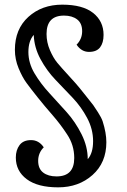

<svg xmlns="http://www.w3.org/2000/svg" viewBox="-20 -703 545 825"><path d="M125 -553Q102 -527 102 -479.5Q102 -432 128.5 -387.5Q155 -343 192 -303Q229 -263 266.5 -221Q304 -179 330.5 -126Q357 -73 357 -19Q380 -45 380 -96.5Q380 -148 354.5 -196Q329 -244 292.5 -282.5Q256 -321 218.5 -360Q181 -399 154 -449Q127 -499 125 -553ZM168 -70Q144 -46 144 -12Q144 22 165.5 38.5Q187 55 223 55Q299 55 299 -24Q299 -80 268 -126Q240 -169 205.5 -208.5Q171 -248 141.5 -285Q112 -322 94 -346.5Q76 -371 60 -409.5Q44 -448 44 -489Q44 -578 102 -630.5Q160 -683 247.5 -683Q335 -683 380 -647.5Q425 -612 425 -553Q425 -519 410 -499.5Q395 -480 362.5 -480Q330 -480 309 -511Q333 -535 333 -569Q333 -603 311.5 -619.5Q290 -636 255 -636Q180 -636 180 -557Q180 -521 194.5 -487.5Q209 -454 226 -433.5Q243 -413 277 -376Q311 -339 322 -325Q333 -311 354 -285Q375 -259 380.5 -251.5Q386 -244 401 -220.5Q416 -197 421 -182Q437 -132 437 -92Q437 -4 377.5 49Q318 102 230 102Q142 102 95 67Q48 32 48 -26Q48 -58 64 -79.5Q80 -101 113.5 -101Q147 -101 168 -70Z"/></svg>

Font: Cambo
Style: Regular
Weight: 400
Designer: Carolina Giovagnoli, Andres Torresi
Foundry: Carolina Giovagnoli, Andres Torresi
Version: Version 2.001